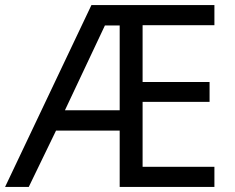

<svg xmlns="http://www.w3.org/2000/svg" viewBox="-21 -734 922 754"><path d="M821 0H449V-221H199L92 0H-1L338 -714H821V-635H539V-412H802V-334H539V-79H821ZM234 -301H449V-634H391Z"/></svg>

Font: Noto Sans Tagalog
Style: Regular
Weight: 400
Designer: Monotype Design Team
Foundry: Monotype Imaging Inc.
Version: Version 2.001; ttfautohint (v1.8.4.7-5d5b)